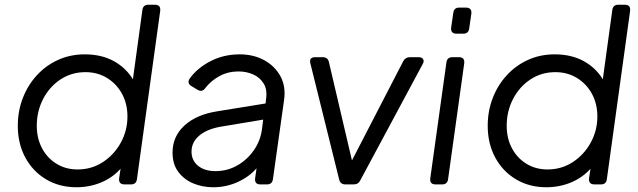

<svg xmlns="http://www.w3.org/2000/svg" viewBox="-20 -777 2689 809"><path d="M302 12Q230 12 174 -21.5Q118 -55 86.5 -113.5Q55 -172 55 -247Q55 -309 76 -363.5Q97 -418 135 -459.5Q173 -501 224.5 -524.5Q276 -548 337 -548Q407 -548 458.5 -520Q510 -492 540 -443L580 -735Q583 -757 605 -757H633Q658 -757 655 -731L557 -22Q554 0 532 0H505Q479 0 482 -26L488 -66Q454 -28 405.5 -8Q357 12 302 12ZM307 -63Q366 -63 413.5 -94Q461 -125 489 -176Q517 -227 517 -286Q517 -340 494 -382Q471 -424 431 -448.5Q391 -473 340 -473Q281 -473 234.5 -442Q188 -411 161.5 -359.5Q135 -308 135 -247Q135 -194 157 -152.5Q179 -111 218 -87Q257 -63 307 -63Z M878 12Q834 12 795 -4Q756 -20 731.5 -52.5Q707 -85 707 -134Q707 -202 757 -248Q807 -294 895 -308L1099 -341L1101 -359Q1107 -399 1091 -425Q1075 -451 1046.5 -463.5Q1018 -476 985 -476Q941 -476 905 -456.5Q869 -437 845 -406Q832 -387 812 -399L787 -414Q766 -427 780 -447Q812 -491 867.5 -519.5Q923 -548 990 -548Q1048 -548 1093 -523.5Q1138 -499 1161.5 -456Q1185 -413 1177 -356L1130 -22Q1127 0 1105 0H1077Q1052 0 1055 -26L1061 -68Q1030 -32 981.5 -10Q933 12 878 12ZM787 -138Q787 -101 814.5 -78.5Q842 -56 888 -56Q938 -56 980 -80Q1022 -104 1050 -144.5Q1078 -185 1084 -234L1089 -273L909 -243Q852 -233 819.5 -205.5Q787 -178 787 -138Z M1435 0Q1414 0 1409 -21L1288 -509Q1281 -536 1308 -536H1339Q1362 -536 1366 -515L1463 -101L1679 -519Q1688 -536 1707 -536H1744Q1758 -536 1763 -527.5Q1768 -519 1761 -507L1498 -17Q1490 0 1470 0Z M1904 -635Q1878 -635 1881 -661L1890 -723Q1893 -745 1915 -745H1943Q1969 -745 1966 -719L1957 -657Q1954 -635 1932 -635ZM1815 0Q1790 0 1793 -26L1861 -514Q1864 -536 1886 -536H1914Q1939 -536 1936 -510L1868 -22Q1865 0 1843 0Z M2282 12Q2210 12 2154 -21.5Q2098 -55 2066.5 -113.5Q2035 -172 2035 -247Q2035 -309 2056 -363.5Q2077 -418 2115 -459.5Q2153 -501 2204.5 -524.5Q2256 -548 2317 -548Q2387 -548 2438.5 -520Q2490 -492 2520 -443L2560 -735Q2563 -757 2585 -757H2613Q2638 -757 2635 -731L2537 -22Q2534 0 2512 0H2485Q2459 0 2462 -26L2468 -66Q2434 -28 2385.5 -8Q2337 12 2282 12ZM2287 -63Q2346 -63 2393.5 -94Q2441 -125 2469 -176Q2497 -227 2497 -286Q2497 -340 2474 -382Q2451 -424 2411 -448.5Q2371 -473 2320 -473Q2261 -473 2214.5 -442Q2168 -411 2141.5 -359.5Q2115 -308 2115 -247Q2115 -194 2137 -152.5Q2159 -111 2198 -87Q2237 -63 2287 -63Z"/></svg>

Font: Pitagon Sans Text
Style: Italic
Weight: 400
Italic angle: -8°
Designer: Travis Tran
Foundry: Pitagon
Version: Version 1.001; ttfautohint (v1.8.4.7-5d5b);gftools[0.9.26]